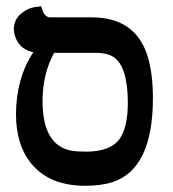

<svg xmlns="http://www.w3.org/2000/svg" viewBox="-20 -579 550 610"><path d="M288.1 -411.1H151.9Q115.2 -344.2 115.2 -257.8Q115.2 -116.7 208 -100.1Q225.6 -97.2 252.9 -97.2Q332 -97.2 360.8 -138.7Q385.7 -176.3 386.2 -250Q386.2 -369.1 339.8 -398.4Q318.8 -411.1 288.1 -411.1ZM250 11.2Q133.3 11.2 75.2 -64.5Q31.2 -122.1 30.8 -215.8Q31.2 -330.1 85.9 -413.1Q40.5 -421.9 26.9 -466.8Q24.4 -476.6 23.9 -483.9Q23.9 -516.1 45.9 -534.7Q67.9 -553.2 89.4 -556.2L110.8 -559.1Q119.1 -524.9 138.2 -523.9H271Q409.2 -523.9 448.2 -402.8Q465.8 -347.7 465.8 -267.1Q465.8 -41.5 336.4 0Q300.8 11.2 250 11.2Z"/></svg>

Font: Linux Libertine O
Style: Semibold
Weight: 700
Designer: Philipp H. Poll
Foundry: Philipp H. Poll
Version: Version 5.0.0